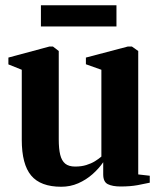

<svg xmlns="http://www.w3.org/2000/svg" viewBox="-20 -702 608 732"><path d="M440 9Q409 9 391.2 0.2Q373.5 -8.5 373.5 -37V-83.5Q357 -59.5 332.8 -38Q308.5 -16.5 278.2 -3.2Q248 10 213.5 10Q134.5 10 98.8 -32.8Q63 -75.5 63 -169V-436L12 -456.5V-482.5L168 -524.5H182L204 -507.5V-170.5Q204 -135 209.5 -112.2Q215 -89.5 228.5 -78.2Q242 -67 266.5 -67Q290.5 -67 309 -72.8Q327.5 -78.5 341.8 -87.2Q356 -96 366.5 -105V-436L307.5 -457V-482.5L467 -524.5H483L507 -507.5V-37L551 -32V-5.5Q533 -1.5 505 3.8Q477 9 440 9ZM424 -682V-601H136V-682Z"/></svg>

Font: Merriweather 120pt
Style: Bold
Weight: 700
Designer: Eben Sorkin
Foundry: Eben Sorkin
Version: Version 2.100